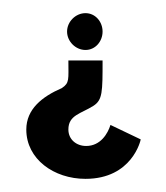

<svg xmlns="http://www.w3.org/2000/svg" viewBox="-20 -268 253 292"><path d="M74 -134C44 -121 20 -102 20 -71C20 -26 62 4 110 4C181 4 194 -55 194 -56L148 -78C144 -65 133 -46 111 -46C96 -46 84 -56 84 -71C84 -93 103 -95 122 -107C136 -116 136 -128 136 -176H84C84 -147 86 -142 74 -134ZM136 -220C136 -235 125 -248 110 -248C95 -248 82 -235 82 -220C82 -205 95 -192 110 -192C125 -192 136 -205 136 -220Z"/></svg>

Font: Hussar Tani
Style: Dwa
Weight: 700
Foundry: Cannot Into Space Fonts
Version: Version 0.92